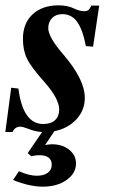

<svg xmlns="http://www.w3.org/2000/svg" viewBox="-39 -482 448 720"><path d="M65 92 119 13Q94 12 67 1Q46 -7 37 -7Q17 -7 8 13H-19L3 -153L30 -150Q47 -17 123 -17Q152 -17 167.5 -31.5Q183 -46 183 -71Q183 -112 127 -175Q77 -231 62 -262.5Q47 -294 47 -336Q47 -395 83.5 -428.5Q120 -462 181 -462Q214 -462 239 -450Q260 -440 276 -440Q287 -440 292 -444Q297 -448 304 -461H333L310 -307L283 -309Q271 -372 250 -400.5Q229 -429 195 -429Q171 -429 156.5 -414.5Q142 -400 142 -376Q142 -343 199 -277Q279 -184 279 -115Q279 -68 247 -34Q215 0 165 10L130 62Q145 59 156 59Q195 59 220.5 79.5Q246 100 246 131Q246 168 210.5 193Q175 218 122 218Q71 218 10 193L32 160Q70 177 99 177Q125 177 140 166Q155 155 155 136Q155 100 108 100Q94 100 78 104Z"/></svg>

Font: STIX MathJax Latin
Style: Bold Italic
Weight: 700
Italic angle: -16.33°
Designer: MicroPress Inc., with final additions and corrections provided by Coen Hoffman, Elsevier (retired)
Version: Version 1.1.1